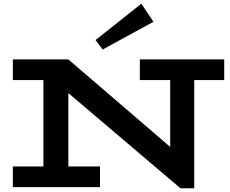

<svg xmlns="http://www.w3.org/2000/svg" viewBox="-20 -1005 1236 1031"><path d="M949 6 134 -686H347L894 -216V-669H1023V6ZM49 0V-111H517V0ZM213 -15V-686H347V-15ZM49 -575V-686H347L346 -575ZM731 -575V-686H1184V-575ZM531 -739 493 -790 739 -985 804 -888Z"/></svg>

Font: BioRhyme SemiExpanded
Style: Bold
Weight: 700
Width: 6
Designer: Aoife Mooney
Foundry: Aoife Mooney Type
Version: Version 1.600;gftools[0.9.33]